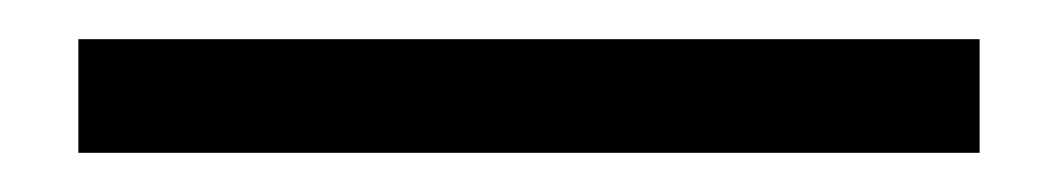

<svg xmlns="http://www.w3.org/2000/svg" viewBox="-20 -20 540 98"><path d="M20 58V0H480V58Z"/></svg>

Font: Nunito Sans 12pt Medium
Style: Regular
Weight: 500
Designer: Vernon Adams
Foundry: Vernon Adams
Version: Version 3.101;gftools[0.9.27]